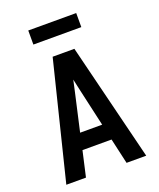

<svg xmlns="http://www.w3.org/2000/svg" viewBox="-166 -1029 933 1129"><g transform="rotate(-20 300.0 -464.5)"><path d="M50 0 232 -735H368L550 0H427L391 -159H209L173 0ZM369 -260 317 -490Q313 -509 308.5 -528.5Q304 -548 300 -567Q296 -548 291.5 -528.5Q287 -509 283 -490L231 -260ZM150 -841V-929H450V-841Z"/></g></svg>

Font: Iosevka Custom Extended
Style: Bold
Weight: 700
Width: 7
Monospace: yes
Designer: Belleve Invis
Foundry: Belleve Invis
Version: Version 11.2.4; ttfautohint (v1.8.4)